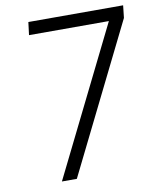

<svg xmlns="http://www.w3.org/2000/svg" viewBox="-80 -762 673 824"><g transform="rotate(-10 256.5 -350.5)"><path d="M123 -1 441 -644H93L100 -700H513L507 -646L188 -1Z"/></g></svg>

Font: Inclusive Sans Light
Style: Italic
Weight: 300
Italic angle: -7°
Designer: Olivia King
Foundry: Olivia King
Version: Version 2.004